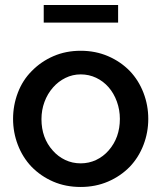

<svg xmlns="http://www.w3.org/2000/svg" viewBox="-20 -734 642 764"><path d="M450 -714H154V-644H450ZM497 -71Q532 -108 551 -157.5Q570 -207 570 -261Q570 -315 551 -364.5Q532 -414 497 -451Q460 -489 410 -510.5Q360 -532 301 -532Q242 -532 192.5 -510.5Q143 -489 106 -451Q70 -415 51 -365Q32 -315 32 -261Q32 -207 51 -157.5Q70 -108 105 -71Q142 -33 191.5 -11.5Q241 10 301 10Q360 10 410 -11.5Q460 -33 497 -71ZM191 -386Q212 -410 240.5 -424Q269 -438 301 -438Q334 -438 362.5 -424.5Q391 -411 412 -387Q433 -363 445 -330Q457 -297 457 -261Q457 -186 412 -135Q391 -111 362.5 -97.5Q334 -84 301 -84Q268 -84 239.5 -97.5Q211 -111 190 -135Q145 -185 145 -260Q145 -296 157 -328.5Q169 -361 191 -386Z"/></svg>

Font: RT Raleway SemiBold
Style: Regular
Weight: 400
Designer: Matt McInerney, Pablo Impallari, Rodrigo Fuenzalida — Edited by Milan Moffatt in April 2016
Foundry: Matt McInerney, Pablo Impallari, Rodrigo Fuenzalida — Edited by Milan Moffatt in April 2016
Version: Version 3.001